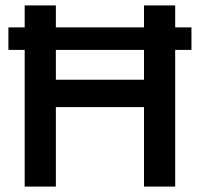

<svg xmlns="http://www.w3.org/2000/svg" viewBox="-20 -688 737 708"><path d="M71 0V-504H11V-587H71V-668H186V-587H511V-668H626V-587H686V-504H626V0H511V-293H186V0ZM186 -394H511V-504H186Z"/></svg>

Font: Atkinson Hyperlegible Next Medium
Style: Regular
Weight: 500
Designer: Elliott Scott, Megan Eiswerth, Linus Boman, Theodore Petrosky, Letters from Sweden
Foundry: Applied Design Works, Letters from Sweden
Version: Version 2.001